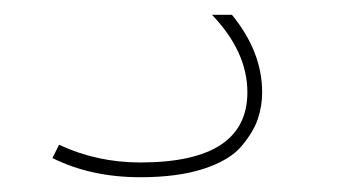

<svg xmlns="http://www.w3.org/2000/svg" viewBox="-20 -20 456 260"><path d="M267 0H294Q335 50 335 105Q335 124 329 141.5Q323 159 307 178Q291 197 256 208.5Q221 220 170 220Q103 220 51 194L60 176Q111 200 170 200Q315 200 315 105Q315 50 267 0Z"/></svg>

Font: Mplus 1p Thin
Style: Regular
Weight: 250
Version: Version 1.061